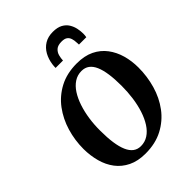

<svg xmlns="http://www.w3.org/2000/svg" viewBox="-285 -1155 1302 1302"><g transform="rotate(-45 366.0 -504.5)"><path d="M327.5 10Q255 10 202.8 -15.5Q150.5 -41 117 -85.2Q83.5 -129.5 67.8 -187.2Q52 -245 51.5 -309.5Q51.5 -393.5 75 -472.5Q98.5 -551.5 145.5 -614.8Q192.5 -678 263.5 -715.5Q334.5 -753 429.5 -753Q502.5 -753 554.8 -727.8Q607 -702.5 640.5 -658Q674 -613.5 690 -556.8Q706 -500 706 -437Q706 -352 683 -272Q660 -192 612.8 -128.5Q565.5 -65 494.2 -27.5Q423 10 327.5 10ZM341 -48Q380 -48 411.5 -68.5Q443 -89 466.8 -126Q490.5 -163 506.2 -211.2Q522 -259.5 529.8 -315.5Q537.5 -371.5 537.5 -430.5Q537.5 -495 530.5 -544.2Q523.5 -593.5 509 -626.8Q494.5 -660 471.5 -677Q448.5 -694 415.5 -694Q377 -694 345.5 -673.5Q314 -653 290.5 -616.5Q267 -580 251 -532Q235 -484 227 -429Q219 -374 219.5 -316Q219.5 -250.5 226.8 -200.5Q234 -150.5 248.8 -116.5Q263.5 -82.5 286.5 -65.2Q309.5 -48 341 -48ZM466 -1019Q509.5 -1019 536.8 -1004Q564 -989 578.5 -965.2Q593 -941.5 598.5 -914.8Q604 -888 604 -863.5Q604 -856 603.2 -847.8Q602.5 -839.5 601 -832.5H530.5Q530.5 -837.5 530.2 -842.2Q530 -847 529.5 -851.5Q529 -874.5 523.2 -892.2Q517.5 -910 503.5 -920.2Q489.5 -930.5 461.5 -930.5Q425.5 -930.5 407.8 -914.8Q390 -899 384 -876.2Q378 -853.5 377.5 -832.5H306.5Q306.5 -841 307 -848.2Q307.5 -855.5 308.5 -863.5Q314.5 -908.5 334 -943.5Q353.5 -978.5 386.5 -998.8Q419.5 -1019 466 -1019Z"/></g></svg>

Font: Merriweather 20pt ExtraBold
Style: Italic
Weight: 800
Italic angle: -7.8°
Version: Version 2.101